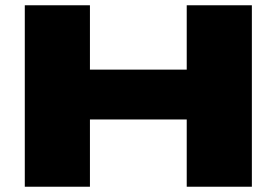

<svg xmlns="http://www.w3.org/2000/svg" viewBox="-20 -708 1049 728"><path d="M74 0V-688H321V-444H688V-688H935V0H688V-255H321V0Z"/></svg>

Font: Archivo Expanded Black
Style: Regular
Weight: 900
Width: 7
Designer: Hector Gatti
Foundry: Omnibus-Type
Version: Version 2.001